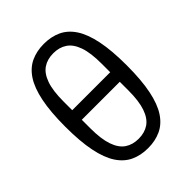

<svg xmlns="http://www.w3.org/2000/svg" viewBox="-216 -867 994 994"><g transform="rotate(-45 281.0 -370.0)"><path d="M142 -468V-405H420V-468Q420 -547 403.5 -594Q387 -641 356 -662Q325 -683 281 -683Q237 -683 206 -662Q175 -641 158.5 -594Q142 -547 142 -468ZM281 -752Q334 -752 376 -732.5Q418 -713 447 -669Q476 -625 491 -551.5Q506 -478 506 -370Q506 -262 491 -188.5Q476 -115 447 -71Q418 -27 376 -7.5Q334 12 281 12Q228 12 186 -7.5Q144 -27 115 -71Q86 -115 71 -188.5Q56 -262 56 -370Q56 -478 71 -551.5Q86 -625 115 -669Q144 -713 186 -732.5Q228 -752 281 -752ZM281 -57Q325 -57 356 -78Q387 -99 403.5 -146.5Q420 -194 420 -272V-335H142V-272Q142 -194 158.5 -146.5Q175 -99 206 -78Q237 -57 281 -57Z"/></g></svg>

Font: IBM Plex Sans Var
Style: Regular
Weight: 400
Designer: Mike Abbink, Paul van der Laan, Pieter van Rosmalen
Foundry: Bold Monday
Version: Version 3.000